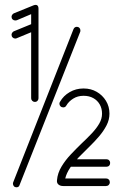

<svg xmlns="http://www.w3.org/2000/svg" viewBox="-20 -767 492 792"><path d="M60.8 -4Q58.1 5.6 47.8 5.6Q41.4 5.6 37.4 1.2Q33.4 -3.2 33.4 -9.4Q33.4 -10.5 33.6 -11.9Q33.8 -13.4 34.1 -14.1L283 -646.4Q287.2 -656.4 297.2 -656.4Q303.4 -656.4 307.5 -652.1Q311.6 -647.8 311.6 -642Q311.6 -640.2 311.4 -638.8Q311.2 -637.4 311.2 -636.6ZM49.1 -683.4Q46.6 -682.6 42.8 -682.6Q36.6 -682.6 32.1 -686.8Q27.6 -691 27.6 -697.8Q27.6 -702.1 30.5 -706.2Q33.4 -710.4 37.4 -712.1L118.6 -745.1Q128.1 -748.6 133.4 -745.1Q138.8 -741.5 138.8 -731V-361.8Q138.8 -355.6 134.6 -351.1Q130.4 -346.6 123.6 -346.6Q117.5 -346.6 113 -351.1Q108.5 -355.6 108.5 -361.8V-708.6ZM49.1 -609.4Q46.6 -608 42.8 -608Q36.6 -608 32.1 -612.5Q27.6 -617 27.6 -623.8Q27.6 -628.1 30.5 -632.2Q33.4 -636.4 37.4 -638.1L118.2 -671.2Q120.1 -672 123.6 -672Q129.8 -672 134.2 -667.8Q138.8 -663.6 138.8 -656.9Q138.8 -651.9 136.2 -648.2Q133.6 -644.6 129 -642.5ZM417.4 -30.9Q424.1 -30.9 428.6 -26.4Q433.1 -21.9 433.1 -15.1Q433.1 -8.6 428.6 -4.1Q424.1 0.4 417.4 0.4H240.6Q228.5 0.4 221.1 -5.9Q213.6 -12.1 215.1 -24Q217.6 -53.2 233.9 -80.1Q250.1 -107 272.4 -130.4Q294.6 -153.8 314.8 -173.4Q338.8 -195.9 358.4 -216.6Q378 -237.4 389.4 -257.2Q400.9 -277.1 400.9 -297.8V-298.4Q400.9 -319.6 391.4 -336.2Q381.9 -352.9 364.9 -362.3Q348 -371.8 325.1 -371.8H324.1Q300.2 -371.8 281.8 -360.1Q263.2 -348.4 253.5 -331.5Q249.5 -324 240.9 -324Q234.1 -324 229.6 -328.5Q225.1 -333 225.1 -339.1Q225.1 -343.8 227.6 -347.1Q241.5 -371.9 267.3 -386.9Q293.1 -402 324.1 -402H325.1Q355.1 -402 378.9 -388.2Q402.8 -374.5 417.1 -351.1Q431.5 -327.6 431.5 -298.4V-297.8Q431.5 -272.9 419.4 -249.7Q407.4 -226.5 388.5 -204.3Q369.6 -182.1 347.4 -160.7Q325.1 -139.2 304.6 -118Q284.1 -96.8 269.3 -74.9Q254.5 -53.1 249.1 -30.9ZM419.2 -110.1Q426 -110.1 430.2 -105.6Q434.4 -101.1 434.4 -95Q434.4 -87.9 430.2 -83.6Q426 -79.2 419.2 -79.2H269.5Q262.8 -79.2 258.2 -83.6Q253.8 -87.9 253.8 -95Q253.8 -101.1 258.2 -105.6Q262.8 -110.1 269.5 -110.1Z"/></svg>

Font: Libertine-Super Thin
Style: Regular
Weight: 100
Designer: Bastien Sozeau
Foundry: NBR — Bastien Sozeau
Version: Version 2.003;gftools[0.9.33]